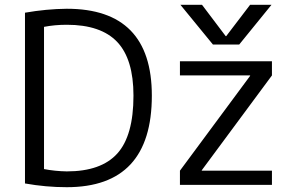

<svg xmlns="http://www.w3.org/2000/svg" viewBox="-20 -777 1237 807"><path d="M1031.2 -756.8H1121.1L985.4 -589.8H875L738.3 -756.8H829.1L928.7 -625H930.7ZM736.3 -519.5H1123V-460L828.1 -61.5V-59.6H1123V0H736.3V-59.6L1031.2 -458V-460H736.3ZM618.2 -375Q618.2 9.8 260.7 9.8Q172.9 9.8 85 -5.9V-723.6Q174.8 -739.3 260.7 -740.2Q618.2 -740.2 618.2 -375ZM541 -375Q541 -528.3 472.7 -600.6Q404.3 -672.9 260.7 -672.9Q210 -672.9 165 -664.1V-66.4Q210 -57.6 260.7 -56.6Q405.3 -56.6 473.1 -131.8Q541 -207 541 -375Z"/></svg>

Font: Mgen+ 1c regular
Style: Regular
Weight: 400
Designer: [Source Han Sans]
Ryoko NISHIZUKA  (kana & ideographs); Paul D. Hunt (Latin, Greek & Cyrillic); Wenlong ZHANG  (bopomofo
Version: Version 1.059.20150602